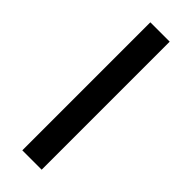

<svg xmlns="http://www.w3.org/2000/svg" viewBox="-281 -812 912 912"><g transform="rotate(45 175.0 -356.0)"><path d="M240 74H110V-786H240Z"/></g></svg>

Font: Viga
Style: Regular
Weight: 400
Designer: Oscar Yáñez
Foundry: Fontstage
Version: Version 1.001